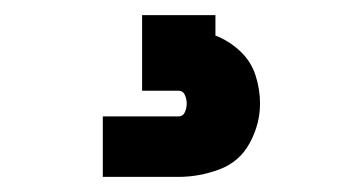

<svg xmlns="http://www.w3.org/2000/svg" viewBox="-20 -20 472 254"><path d="M116 214H216Q244 214 270.5 204Q297 194 310.5 169Q324 144 324 117Q324 98 318 79.5Q312 61 297.5 47.5Q283 34 265 27V0H168V100H216Q222 100 224.5 105.5Q227 111 227 117Q227 123 224.5 128.5Q222 134 216 134H116Z"/></svg>

Font: Iosevka Sparkle Heavy
Style: Regular
Weight: 900
Designer: Belleve Invis
Foundry: Belleve Invis
Version: Version 4.5.0; ttfautohint (v1.8.3)